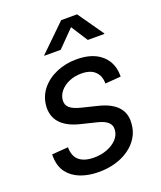

<svg xmlns="http://www.w3.org/2000/svg" viewBox="-140 -830 778 930"><g transform="rotate(-20 249.5 -365.0)"><path d="M210 11.7Q156.2 11.7 115.2 -4.2Q74.2 -20 50.3 -51Q26.4 -82 24.4 -128.4Q23.9 -132.8 23.9 -137Q23.9 -141.1 24.4 -146L107.9 -152.3Q107.9 -106.4 134.3 -84.2Q160.6 -62 210.4 -62Q247.6 -62 278.6 -74Q309.6 -85.9 329.1 -106.9Q348.6 -127.9 350.1 -154.3Q352.1 -178.2 335.4 -193.4Q318.8 -208.5 285.2 -216.8L201.7 -237.3Q136.2 -253.4 104.7 -288.3Q73.2 -323.2 77.1 -376Q81.1 -424.8 110.8 -461.4Q140.6 -498 188.2 -518.3Q235.8 -538.6 291.5 -538.6Q368.7 -538.6 413.3 -503.4Q458 -468.3 463.9 -409.7Q464.4 -403.8 464.6 -398.4Q464.8 -393.1 464.8 -386.7L383.8 -380.4Q384.8 -418 361.3 -441.9Q337.9 -465.8 290 -465.8Q255.4 -465.8 227.1 -453.6Q198.7 -441.4 181.4 -420.7Q164.1 -399.9 162.1 -375Q160.2 -350.1 177.7 -335Q195.3 -319.8 233.9 -310.5L313 -291Q379.4 -274.9 410.2 -241Q440.9 -207 436.5 -155.8Q434.1 -117.2 415.5 -86.4Q397 -55.7 365.7 -33.4Q334.5 -11.2 294.7 0.2Q254.9 11.7 210 11.7ZM236.3 -607.9H151.9L152.3 -610.4L287.6 -742.2H369.6L461.9 -610.4L461.4 -607.9H376L320.8 -693.8Z"/></g></svg>

Font: Inter 24pt
Style: Italic
Weight: 400
Italic angle: -9.3988°
Designer: Rasmus Andersson
Foundry: rsms
Version: Version 4.001;git-66647c0bb